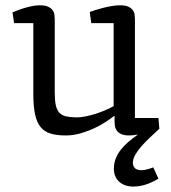

<svg xmlns="http://www.w3.org/2000/svg" viewBox="-20 -498 648 726"><path d="M106 -410.6H33.2L27.3 -451.2Q33.7 -453.6 45.2 -458.3Q56.6 -462.9 71 -467.3Q85.4 -471.7 100.8 -474.9Q116.2 -478 129.9 -478Q150.4 -478 161.9 -472.7Q173.3 -467.3 179 -459.5Q184.6 -451.7 185.8 -442.4Q187 -433.1 187 -425.8V-147.5Q187 -118.7 190.9 -100.6Q194.8 -82.5 204.1 -72.3Q213.4 -62 228.5 -58.3Q243.7 -54.7 266.6 -54.2Q281.7 -53.7 301 -57.4Q320.3 -61 339.8 -67.1Q359.4 -73.2 377.7 -81.1Q396 -88.9 409.7 -96.7V-410.6H325.2L319.3 -452.6Q325.7 -455.1 339.1 -459.5Q352.5 -463.9 368.9 -468Q385.3 -472.2 402.3 -475.1Q419.4 -478 433.6 -478Q454.1 -478 465.3 -472.7Q476.6 -467.3 482.2 -459.5Q487.8 -451.7 489 -442.4Q490.2 -433.1 490.2 -425.8V-51.8H579.1L582.5 -11.2Q566.4 3.9 548.8 20.3Q531.2 36.6 516.4 53.2Q501.5 69.8 491.9 86.4Q482.4 103 482.4 118.2Q482.4 128.9 489.5 137.2Q496.6 145.5 515.6 145.5Q521.5 145.5 527.8 144.3Q534.2 143.1 540.3 141.4Q546.4 139.6 551.5 137.9Q556.6 136.2 559.6 134.8L579.1 177.7Q570.3 182.6 559.8 188Q549.3 193.4 537.4 197.8Q525.4 202.1 511.5 204.8Q497.6 207.5 482.4 207.5Q469.2 207.5 456.5 203.6Q443.8 199.7 433.6 191.7Q423.3 183.6 417 170.7Q410.6 157.7 410.6 140.1Q410.6 119.1 417.7 101.3Q424.8 83.5 437.3 67.6Q449.7 51.8 466.3 37.8Q482.9 23.9 501.5 10.7Q492.7 12.2 484.6 13.2Q476.6 14.2 469.2 14.2Q448.7 14.2 437.5 8.5Q426.3 2.9 420.9 -5.1Q415.5 -13.2 414.3 -22.7Q413.1 -32.2 413.1 -39.6V-59.6H411.6Q398.9 -49.8 379.4 -36.9Q359.9 -23.9 335.7 -12.7Q311.5 -1.5 284.2 6.3Q256.8 14.2 229 14.2Q195.3 14.2 171.9 7.3Q148.4 0.5 133.8 -17.3Q119.1 -35.2 112.5 -65.7Q106 -96.2 106 -143.1Z"/></svg>

Font: Fjord
Style: One
Weight: 400
Designer: Viktoriya Grabowska
Foundry: Viktoriya Grabowska
Version: Version 1.002